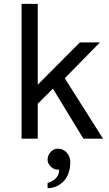

<svg xmlns="http://www.w3.org/2000/svg" viewBox="-20 -720 565 997"><path d="M115 -120V-219L395 -500H499L291 -288L267 -272ZM92 0V-700H176V0ZM413 0 249 -269 311 -322 515 0ZM227 257Q227 257 227 250Q227 243 227 236.5Q227 230 227 230Q227 230 236 227Q245 224 257 216.5Q269 209 278 195.5Q287 182 287 160Q286 161 283 161Q280 161 279 161Q259 161 243 144.5Q227 128 227 109Q227 88 242.5 70Q258 52 280 52Q299 52 313.5 61.5Q328 71 336.5 87Q345 103 345 122Q345 152 336.5 177Q328 202 312 219.5Q296 237 274.5 247Q253 257 227 257Z"/></svg>

Font: Inclusive Sans
Style: Regular
Weight: 400
Designer: Olivia King
Foundry: Olivia King
Version: Version 2.004